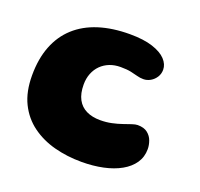

<svg xmlns="http://www.w3.org/2000/svg" viewBox="-103 -638 821 789"><g transform="rotate(20 307.5 -243.5)"><path d="M328.5 36.9Q265.5 36.9 209.2 22Q153 7.1 109.5 -24.7Q66 -56.5 41.2 -106.7Q16.5 -156.9 16.5 -227.9Q16.5 -300.9 38.1 -356.1Q59.6 -411.4 101 -449Q142.4 -486.6 202 -505.6Q261.6 -524.5 337.2 -524.5Q397.8 -524.5 437.1 -511.6Q476.4 -498.8 495.7 -478.1Q515 -457.4 515 -433.5Q515 -415.6 505.8 -401Q496.5 -386.4 481.9 -378Q467.2 -369.6 451.2 -369.6Q436.8 -369.6 423.4 -373.4Q410.1 -377.1 392.4 -380.9Q374.8 -384.6 347.2 -384.6Q321 -384.6 299.4 -376.1Q277.9 -367.6 261.9 -351.8Q246 -335.9 237.3 -313.9Q228.6 -292 228.6 -265.4Q228.6 -225.9 242.4 -200.4Q256.2 -175 281.7 -162.8Q307.1 -150.5 341.8 -150.5Q368.8 -150.5 392.2 -155.6Q415.8 -160.6 435.4 -167.5Q455.1 -174.4 470.1 -179.4Q485.1 -184.5 494.8 -184.5Q522.4 -184.5 538.1 -172Q553.9 -159.5 560.4 -141.2Q567 -122.9 567 -105.4Q567 -70.9 548.9 -44.4Q530.8 -17.9 498.5 0.2Q466.2 18.4 422.8 27.6Q379.2 36.9 328.5 36.9Z"/></g></svg>

Font: Gluten Thin
Style: Regular
Weight: 100
Designer: Tyler Finck
Foundry: Etcetera Type Company
Version: Version 1.300